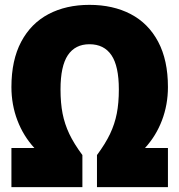

<svg xmlns="http://www.w3.org/2000/svg" viewBox="-20 -770 738 790"><path d="M576.5 -161H671V0H379V-132Q413.5 -178.5 432.8 -219Q452 -259.5 460.5 -302.8Q469 -346 469 -402Q469 -498 438.5 -543Q408 -588 348 -588Q289.5 -588 259.2 -543Q229 -498 229 -402Q229 -346 237.5 -302.8Q246 -259.5 265.2 -219Q284.5 -178.5 319 -132V0H27V-161H121.5Q76 -210.5 51.5 -275Q27 -339.5 27 -412Q27 -522.5 67.2 -598.2Q107.5 -674 179.8 -712Q252 -750 348 -750Q445 -750 517.8 -712Q590.5 -674 630.8 -598.2Q671 -522.5 671 -412Q671 -339.5 646.5 -275Q622 -210.5 576.5 -161Z"/></svg>

Font: Encode Sans Condensed Black
Style: Regular
Weight: 900
Width: 3
Designer: Multiple Designers
Foundry: Impallari Type
Version: Version 2.000